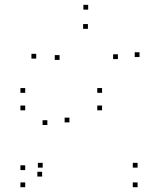

<svg xmlns="http://www.w3.org/2000/svg" viewBox="-20 -772 660 802"><path d="M156 -34.5V-54.5H136V-34.5ZM270 -260.7V-280.7H250V-260.7ZM228.8 -521.8V-541.8H208.8V-521.8ZM347.2 -651.5V-671.5H327.2V-651.5ZM472.5 -525.2V-545.2H452.5V-525.2ZM562.7 -533.7V-553.7H542.7V-533.7ZM348.3 -731.8V-751.8H328.3V-731.8ZM131.3 -527.2V-547.2H111.3V-527.2ZM177.8 -249.8V-269.8H157.8V-249.8ZM85.3 -61.5V-81.5H65.3V-61.5ZM85.3 10V-10H65.3V10ZM554.7 10V-10H534.7V10ZM554.7 -71.8V-91.8H534.7V-71.8ZM158.3 -71.8V-91.8H138.3V-71.8ZM406.3 -384.2V-404.2H386.3V-384.2ZM85.3 -384.2V-404.2H65.3V-384.2ZM85.3 -311.2V-331.2H65.3V-311.2ZM406.3 -311.2V-331.2H386.3V-311.2Z"/></svg>

Font: Monaspace Xenon Dots Var
Style: Regular
Weight: 400
Designer: Riley Cran and the Lettermatic Team
Version: Version 1.100 (Monaspace Xenon Dots)